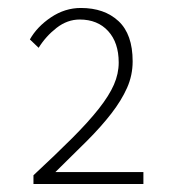

<svg xmlns="http://www.w3.org/2000/svg" viewBox="-20 -913 437 482"><path d="M64 -473Q121 -526 161.5 -566.5Q202 -607 228 -640Q254 -673 266 -700.5Q278 -728 278 -756Q278 -806 251.5 -835Q225 -864 180 -864Q149 -864 122 -843Q95 -822 77 -793L55 -814Q73 -846 108 -869.5Q143 -893 183 -893Q242 -893 277.5 -860Q313 -827 313 -759Q313 -724 299 -692.5Q285 -661 259.5 -628Q234 -595 198 -559Q162 -523 119 -481H340V-451H64Z"/></svg>

Font: SpoqaHanSans
Style: Thin
Weight: 250
Designer: [Spoqa Han Sans] Dong-huui Kim \uAE40 \uB3D9 \uD718   [Noto Sans] Ryoko NISHIZUKA \u897F \u585A \u6DBC \u5B50  (kana & i
Foundry: Spoqa (http://bi.spoqa.com)
Version: Version 1.004;PS 1.004;hotconv 1.0.82;makeotf.lib2.5.63406